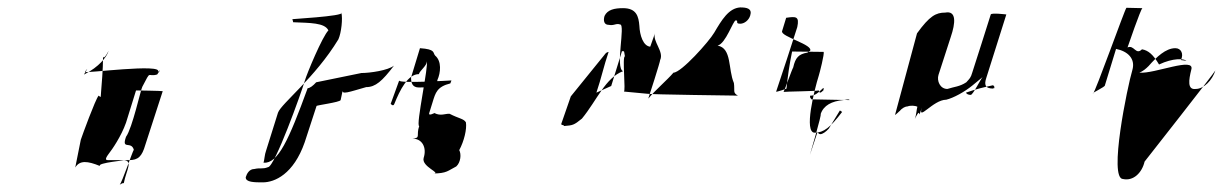

<svg xmlns="http://www.w3.org/2000/svg" viewBox="-20 -488 3299 518"><path d="M207 -287C203 -282 226 -318 209 -294C205 -289 423 -318 406 -294C402 -289 421 -310 404 -287C376 -279 389 -302 364 -254C360 -248 337 -142 320 -119C307 -82 334 -109 341 -84C337 -78 309 5 303 10C309 8 308 6 314 6C321 -30 341 -56 311 -56C329 -56 239 -49 250 -40C216 -54 195 -56 183 -36L198 -111C202 -123 237 -219 246 -230C254 -224 251 -224 253 -244C254 -260 258 -298 258 -335C261 -324 277 -360 272 -348C267 -334 248 -308 207 -287ZM274 -74C262 -58 265 -56 272 -56H328C353 -56 363 -66 372 -97L419 -242C419 -243 347 -244 347 -244L320 -157C307 -120 282 -84 274 -74Z M769 -436 771 -428C816 -426 856 -427 866 -406C850 -390 808 -290 802 -269C793 -238 721 -37 703 -37C688 -31 683 -36 666 -32C653 -32 646 -20 643 -10C642 4 667 4 689 4C721 4 772 -18 802 -104L834 -202C833 -204 897 -212 899 -218L905 -246C900 -231 922 -240 968 -253C993 -253 1011 -269 1043 -311C1027 -298 978 -291 955 -291L833 -266C825 -257 816 -250 810 -250C759 -110 730 -46 691 -49C693 -54 694 -72 698 -82L730 -184C739 -209 830 -278 893 -382C901 -400 905 -438 901 -454C913 -444 751 -436 769 -436Z M1034 -208C1034 -208 1041 -199 1044 -208C1059 -245 1080 -288 1110 -288C1113 -298 1133 -312 1131 -322C1138 -316 1101 -148 1111 -148C1102 -122 1116 -116 1093 -114C1119 -114 1132 -90 1123 -62C1116 -38 1174 -20 1148 -20C1186 -20 1189 -28 1211 -39C1223 -50 1225 -72 1219 -83C1232 -107 1240 -140 1237 -158C1231 -168 1218 -168 1193 -181C1182 -182 1169 -174 1152 -183C1152 -183 1135 -174 1138 -183L1147 -212C1155 -238 1159 -254 1195 -263L1198 -271C1198 -271 1054 -262 1057 -271C1057 -271 1031 -199 1034 -208ZM1089 -279C1089 -265 1092 -252 1110 -252C1143 -252 1165 -254 1178 -261C1211 -270 1155 -256 1160 -272C1169 -292 1172 -323 1154 -338C1147 -346 1156 -355 1113 -358Z M1494 -153C1497 -149 1500 -152 1502 -148C1525 -150 1528 -150 1550 -168C1591 -218 1613 -278 1661 -296C1639 -304 1668 -422 1653 -422C1641 -426 1638 -418 1622 -421C1610 -421 1607 -432 1611 -445C1619 -462 1638 -466 1661 -466C1697 -466 1703 -444 1705 -418C1706 -394 1715 -362 1736 -362C1733 -360 1732 -355 1730 -350L1747 -398C1740 -376 1772 -349 1761 -326C1762 -324 1730 -224 1729 -222C1749 -246 1780 -272 1797 -292C1818 -292 1893 -376 1907 -400C1927 -434 1946 -466 1977 -468C1995 -468 2010 -465 2004 -446C2000 -433 1988 -424 1977 -424C1962 -424 1974 -433 1965 -433C1958 -433 1938 -370 1916 -365C1955 -358 1944 -301 1960 -264C1963 -243 1956 -238 1971 -230C1971 -230 1732 -233 1727 -235L1663 -241C1669 -240 1658 -336 1666 -336C1663 -350 1666 -350 1658 -350L1629 -256L1589 -238C1602 -276 1609 -310 1622 -348C1613 -346 1614 -343 1601 -328L1520 -228Z M2090 -404C2085 -389 2178 -367 2165 -350C2164 -352 2160 -346 2158 -346C2135 -342 2126 -333 2120 -306C2117 -302 2096 -242 2094 -240C2096 -241 2186 -242 2189 -244C2192 -227 2205 -254 2200 -239C2209 -270 2190 -228 2166 -230C2164 -224 2168 -223 2169 -220L2272 -218C2270 -222 2261 -218 2255 -218C2224 -215 2202 -204 2194 -180C2198 -182 2165 -70 2165 -70L2186 -133C2186 -130 2189 -126 2193 -126C2199 -126 2208 -132 2216 -141L2246 -190L2252 -186C2220 -144 2202 -130 2178 -130C2148 -130 2177 -246 2189 -284C2191 -290 2205 -344 2202 -348L2117 -349C2110 -315 2105 -281 2102 -250C2108 -250 2071 -238 2074 -241C2094 -300 2112 -356 2131 -415C2137 -444 2128 -444 2101 -440Z M2454 -398 2395 -179C2393 -174 2410 -192 2407 -188C2414 -197 2423 -201 2429 -201C2436 -204 2450 -203 2455 -200C2453 -194 2452 -176 2448 -167C2468 -208 2454 -154 2467 -198C2455 -158 2497 -219 2533 -219C2553 -224 2582 -240 2603 -257L2631 -280C2627 -277 2605 -232 2599 -232C2593 -232 2588 -234 2586 -238C2614 -248 2632 -252 2659 -258C2662 -256 2664 -254 2662 -249C2662 -249 2662 -254 2660 -249C2637 -249 2635 -260 2641 -278L2695 -449C2695 -449 2655 -454 2653 -449C2653 -449 2605 -297 2603 -292C2599 -278 2596 -276 2587 -266C2569 -254 2554 -254 2536 -248C2516 -248 2507 -270 2512 -286L2545 -388C2558 -426 2561 -460 2530 -454C2505 -454 2488 -445 2454 -398Z M2929 -236C2923 -236 2963 -254 2961 -258L2991 -356C3022 -350 3044 -330 3035 -299C3022 -256 2970 -5 3010 -5C3038 1 3061 -22 3068 -52C3068 -52 3259 -295 3259 -298C3251 -272 3228 -248 3206 -248C3183 -245 3187 -272 3194 -300C3205 -336 3094 -288 3054 -292C3064 -296 3072 -303 3079 -310C3100 -334 3125 -358 3151 -358C3167 -358 3174 -342 3166 -326L3181 -324C3174 -330 3145 -332 3107 -314C3091 -341 3078 -352 3061 -355C3044 -338 3040 -368 3022 -360C3024 -366 3057 -462 3062 -466L3019 -467C3015 -464 2934 -236 2929 -236Z"/></svg>

Font: Zinc
Style: Obl
Weight: 400
Version: Version 1